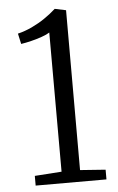

<svg xmlns="http://www.w3.org/2000/svg" viewBox="-54 -790 511 828"><g transform="rotate(-5 202.0 -376.0)"><path d="M183 -50 182.5 -652.5Q170.5 -644.5 148.5 -636.8Q126.5 -629 102 -623Q77.5 -617 57.5 -614L47.5 -659.5Q78.5 -667 108.8 -681.2Q139 -695.5 165.8 -713.8Q192.5 -732 214.5 -752H215.5L263 -742V-50L373 -42V0H66.5V-42Z"/></g></svg>

Font: Merriweather 24pt SemiCondensed Light
Style: Regular
Weight: 300
Width: 4
Designer: Eben Sorkin
Foundry: Eben Sorkin
Version: Version 2.100